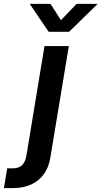

<svg xmlns="http://www.w3.org/2000/svg" viewBox="-127 -758 518 982"><path d="M100.6 -522.5H225.1L130.4 48.3Q122.6 97.2 97.7 132.1Q72.8 167 32.5 185.5Q-7.8 204.1 -62 204.1H-106.9L-90.3 103H-62Q-30.8 103 -14.2 86.9Q2.4 70.8 8.3 36.6ZM131.3 -738.3 184.6 -654.8 265.1 -738.3H371.1V-736.8L226.1 -595.2H122.1L25.9 -736.8V-738.3Z"/></svg>

Font: Inter 28pt SemiBold
Style: Italic
Weight: 600
Italic angle: -9.3988°
Designer: Rasmus Andersson
Foundry: rsms
Version: Version 4.001;git-66647c0bb